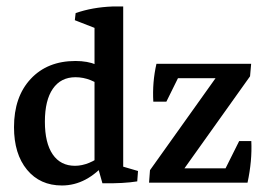

<svg xmlns="http://www.w3.org/2000/svg" viewBox="-20 -566 822 595"><path d="M171.9 8.8Q104 8.8 63.7 -40Q23.4 -88.9 23.4 -171.9Q23.4 -266.1 75.2 -321.5Q127 -377 213.9 -377Q289.1 -377 321.3 -331.1L305.7 -290Q262.2 -326.7 213.9 -326.7Q168.5 -326.7 143.8 -291Q119.1 -255.4 119.1 -189Q119.1 -123 143.3 -87.6Q167.5 -52.2 212.4 -52.2Q255.4 -52.2 301.8 -88.9L311 -64.9Q249 8.8 171.9 8.8ZM361.8 -28.3 272.9 -48.3V-496.6H361.8ZM272.9 -437.5V-498.5L283.2 -475.6L211.9 -503.4L214.4 -525.4Q266.1 -543.5 328.6 -545.9H361.8V-461.9ZM297.4 2 278.8 -64 361.8 -85.9V-29.8L349.1 -53.2L407.7 -36.1L405.3 -3.9Q363.8 2.9 297.4 2ZM441.9 0 444.8 -38.6 679.7 -368.2H758.3L754.9 -329.6L520 0ZM441.9 0 496.6 -44.4H741.2L747.1 0ZM468.3 -323.7 464.8 -368.2H758.3L703.1 -323.7ZM455.1 -251Q451.7 -311 464.8 -368.2L537.1 -335L495.6 -251ZM747.1 0 676.8 -40 721.2 -128.9H758.8Q761.7 -67.9 747.1 0Z"/></svg>

Font: Markazi Text Medium
Style: Regular
Weight: 500
Designer: Borna Izadpanah (Arabic designer), Fiona Ross (Arabic design director) and Florian Runge (Latin designer)
Foundry: Borna Izadpanah and Florian Runge
Version: Version 1.001